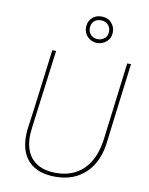

<svg xmlns="http://www.w3.org/2000/svg" viewBox="-93 -920 769 992"><g transform="rotate(10 291.5 -424.5)"><path d="M510 -312 500 -229Q489 -118 427.5 -57Q366 4 266 4Q177 4 129 -42.5Q81 -89 81 -176Q81 -205 85 -229L98 -322L138 -637H158L105 -229Q101 -195 101 -180Q101 -101 143.5 -58.5Q186 -16 265 -16Q356 -16 411 -71Q466 -126 480 -229L531 -637H551ZM430 -783Q430 -752 408.5 -733Q387 -714 359 -714Q331 -714 310 -733.5Q289 -753 289 -784Q289 -814 308.5 -833.5Q328 -853 359 -853Q392 -853 411 -832Q430 -811 430 -783ZM309 -784Q309 -761 323.5 -747.5Q338 -734 359 -734Q380 -734 395 -747Q410 -760 410 -783Q410 -804 396.5 -818.5Q383 -833 359 -833Q336 -833 322.5 -819.5Q309 -806 309 -784Z"/></g></svg>

Font: Luna Sans Thin
Style: Italic
Weight: 250
Italic angle: -7°
Designer: Juan Pablo del Peral
Foundry: Huerta Tipografica
Version: Version 2.001; ttfautohint (v1.5)